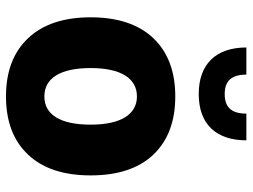

<svg xmlns="http://www.w3.org/2000/svg" viewBox="-119 -702 826 628"><g transform="rotate(90 294.0 -388.0)"><path d="M295.4 -548.3C213.9 -548.3 150.4 -524.4 105 -476.6C59.6 -428.7 36.6 -360.4 36.6 -271.5C36.6 -183.1 59.6 -114.7 105 -66.9C150.4 -18.6 213.9 5.4 295.4 5.4C377 5.4 440.4 -18.6 485.8 -66.9C531.2 -114.7 553.7 -183.1 553.7 -271.5C553.7 -360.4 531.2 -428.7 485.8 -476.6C440.4 -524.4 377 -548.3 295.4 -548.3ZM295.4 -422.9C353.5 -422.9 387.7 -371.1 387.7 -271.5C387.7 -171.4 354.5 -120.1 295.4 -120.1C236.3 -120.1 202.6 -171.4 202.6 -271.5C202.6 -371.1 236.8 -422.9 295.4 -422.9ZM351.6 -780.8C351.6 -730 329.1 -710 287.6 -710C246.6 -710 224.1 -730 224.1 -780.8H135.3C135.3 -681.6 189.5 -625 287.6 -625C385.7 -625 439 -681.6 439 -780.8Z"/></g></svg>

Font: Estedad ExtraBold
Style: Regular
Weight: 800
Designer: Amin Abedi
Version: Version 7.3